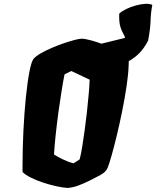

<svg xmlns="http://www.w3.org/2000/svg" viewBox="-20 -955 802 986"><path d="M328.1 10.3Q302.2 8.8 268.3 1.2Q234.4 -6.3 200 -17.8Q165.5 -29.3 137.7 -43.2Q109.9 -57.1 95.7 -71.8V-100.1Q95.7 -192.9 100.3 -285.4Q105 -377.9 113 -456.5Q121.1 -535.2 131.3 -587.6Q141.6 -640.1 152.3 -652.8Q164.6 -667 190.2 -681.6Q215.8 -696.3 247.3 -709.7Q278.8 -723.1 309.8 -733.6Q340.8 -744.1 364.7 -750.2Q388.7 -756.3 398.4 -756.3Q416 -756.3 450.2 -747.1Q484.4 -737.8 523.4 -721.9Q562.5 -706.1 595 -686Q627.4 -666 641.1 -645Q641.1 -644.5 641.1 -635.3Q641.1 -626 640.6 -619.1Q639.2 -573.7 630.1 -512.9Q621.1 -452.1 607.9 -386.7Q594.7 -321.3 580.3 -261.5Q565.9 -201.7 553.2 -156.7Q540.5 -111.8 532.7 -93.3Q523.9 -71.3 495.6 -56.2Q467.3 -41 441.9 -28.3Q405.3 -10.3 379.6 -1.2Q354 7.8 328.1 10.3ZM357.4 -116.2 389.2 -136.7Q396.5 -165.5 402.3 -202.1Q408.2 -238.8 415 -287.6Q420.9 -330.1 426.3 -378.4Q431.6 -426.8 435.5 -471.2Q439.5 -515.6 440.4 -545.9L346.2 -590.3L311.5 -573.2Q303.2 -532.7 295.9 -485.6Q288.6 -438.5 280.8 -384.3Q271.5 -315.4 265.6 -259.3Q259.8 -203.1 257.3 -161.6Q278.3 -147.9 307.4 -134.5Q336.4 -121.1 357.4 -116.2ZM546.9 -608.4 474.1 -724.1 621.6 -760.3Q620.6 -770.5 612.5 -783.2Q604.5 -795.9 597.7 -819.1Q590.8 -842.3 592.3 -884.8Q605.5 -897.5 628.4 -908.7Q651.4 -919.9 677.5 -927Q703.6 -934.1 726.6 -935.3Q749.5 -936.5 762.2 -929.7Q754.4 -890.6 753.2 -848.4Q752 -806.2 740.7 -746.6Q716.8 -700.2 686.8 -673.6Q656.7 -647 627.4 -634.3Q598.1 -621.6 576.2 -616.5Q554.2 -611.3 546.9 -608.4Z"/></svg>

Font: Fruktur
Style: Italic
Weight: 400
Italic angle: -8°
Designer: Viktoriya Grabowska, Eben Sorkin
Foundry: Viktoriya Grabowska
Version: Version 1.008; ttfautohint (v1.8.4.7-5d5b)